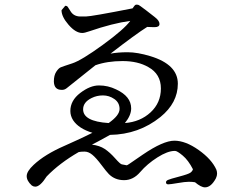

<svg xmlns="http://www.w3.org/2000/svg" viewBox="-20 -772 1040 827"><path d="M820 13Q809 11 793 11Q777 11 745.5 16.5Q714 22 704.5 22Q695 22 695 13Q695 7 703.5 3Q712 -1 752 -11.5Q792 -22 800.5 -28.5Q809 -35 811 -43Q791 -82 767 -102Q743 -122 734 -122H733Q702 -122 658 -94Q614 -66 584 -31Q554 4 514.5 4Q475 4 449 -22Q439 -32 416.5 -62Q394 -92 377.5 -105.5Q361 -119 344.5 -119Q328 -119 319 -117Q236 -69 181 -12Q153 32 132 32Q124 32 117 27Q95 7 95 -13.5Q95 -34 125 -62Q173 -107 258 -144L311 -168Q342 -182 378 -200Q319 -218 295 -254Q283 -273 283 -294Q283 -339 325.5 -371.5Q368 -404 406 -404H407Q445 -404 480 -387Q545 -357 545 -305Q545 -275 518 -242Q584 -247 628.5 -288Q673 -329 673 -391Q673 -453 619 -483Q574 -509 508 -509Q442 -509 391 -491L267 -392Q257 -384 245 -385Q213 -385 212 -421Q212 -447 222 -462.5Q232 -478 241.5 -482Q251 -486 291 -499Q331 -512 423 -579Q515 -646 541 -682Q466 -672 364 -637Q344 -630 335 -630H334Q306 -630 275.5 -665Q245 -700 245 -728L261 -747Q269 -747 272 -742L283 -725Q296 -702 324 -701H350Q373 -701 551 -736L559 -747Q563 -752 566.5 -752Q570 -752 574.5 -751.5Q579 -751 610 -727L646 -699Q667 -683 667 -669Q667 -655 646 -655H643L614 -656Q566 -626 456 -541Q488 -547 530 -547Q572 -547 628 -530Q746 -494 746 -411.5Q746 -329 671 -268Q578 -193 454 -191Q430 -178 401 -162L376 -149Q409 -145 431 -130.5Q453 -116 476 -90Q499 -64 505 -64L526 -60Q529 -60 560 -82L595 -106Q683 -166 731 -166Q779 -166 835.5 -126Q892 -86 912 -41Q915 -33 915 -24Q915 -15 910 -4Q889 35 863 35Q846 35 820 13ZM448 -242Q495 -275 495 -302.5Q495 -330 472.5 -345.5Q450 -361 423.5 -361Q397 -361 375 -350Q338 -332 338 -301Q338 -249 448 -242Z"/></svg>

Font: Sawarabi Mincho
Style: Regular
Weight: 400
Version: Version 1.00